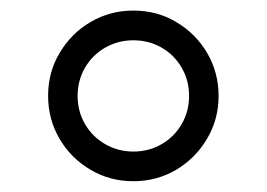

<svg xmlns="http://www.w3.org/2000/svg" viewBox="-20 -754 495 356"><path d="M147.7 -439.3Q111.2 -460.9 90.2 -497Q69.2 -533 69.2 -576.3Q69.2 -620.4 90.6 -655.9Q112.2 -692.5 148.3 -713.4Q184.3 -734.4 227.3 -734.4Q271.3 -734.4 306.8 -713.1Q343.4 -691.4 364.3 -655.4Q385.3 -619.3 385.3 -576.3Q385.3 -532.7 364 -496.8Q342.3 -460.2 306.5 -439.1Q270.6 -418 227.3 -418Q183.6 -418 147.7 -439.3ZM227.3 -473Q256 -473 279.7 -486.7Q303.3 -500.4 316.9 -524Q330.6 -547.6 330.6 -576.3Q330.6 -604.8 316.9 -628.4Q303.3 -652 279.7 -665.7Q256 -679.3 227.3 -679.3Q198.9 -679.3 175.1 -665.7Q151.3 -652 137.6 -628.4Q123.9 -604.8 123.9 -576.3Q123.9 -547.6 137.6 -524Q151.3 -500.4 175.1 -486.7Q198.9 -473 227.3 -473Z"/></svg>

Font: DeltaSans Light
Style: Regular
Weight: 300
Designer: Rasmus Andersson
Foundry: rsms
Version: Version 3.012